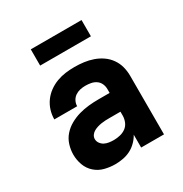

<svg xmlns="http://www.w3.org/2000/svg" viewBox="-169 -847 937 983"><g transform="rotate(-30 300.0 -355.0)"><path d="M232 8H231Q200 8 169 0Q138 -8 114.5 -29Q91 -50 80 -80Q69 -110 69 -142Q69 -171 78 -199.5Q87 -228 106.5 -250Q126 -272 152 -286.5Q178 -301 206 -309Q234 -317 263.5 -320Q293 -323 322 -323H388V-346Q388 -363 381 -378Q374 -393 360.5 -402Q347 -411 331 -414Q315 -417 298 -417Q282 -417 266.5 -413.5Q251 -410 238 -401Q225 -392 217.5 -377.5Q210 -363 210 -347H75Q75 -374 83 -400Q91 -426 107 -448Q123 -470 145 -486Q167 -502 192.5 -511.5Q218 -521 244.5 -524.5Q271 -528 298 -528Q326 -528 353 -524.5Q380 -521 406 -512Q432 -503 454.5 -487.5Q477 -472 493 -449.5Q509 -427 516 -400.5Q523 -374 523 -346V0H388V-76Q377 -56 360 -39Q343 -22 322.5 -11.5Q302 -1 278.5 3.5Q255 8 232 8ZM287 -103Q305 -103 324 -107.5Q343 -112 358 -123Q373 -134 380.5 -152Q388 -170 388 -189V-212H322Q310 -212 298 -211.5Q286 -211 274 -209Q262 -207 250.5 -203.5Q239 -200 228.5 -194Q218 -188 211 -178Q204 -168 204 -156Q204 -142 212.5 -130.5Q221 -119 233 -113Q245 -107 259 -105Q273 -103 287 -103ZM450 -622H150V-718H450Z"/></g></svg>

Font: Iosevka Custom Heavy Extended
Style: Regular
Weight: 900
Width: 7
Monospace: yes
Designer: Belleve Invis
Foundry: Belleve Invis
Version: Version 11.2.4; ttfautohint (v1.8.4)